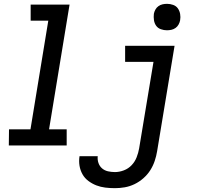

<svg xmlns="http://www.w3.org/2000/svg" viewBox="-20 -759 1090 1002"><path d="M26 0 27 -84H139L232 -651H140V-735H343L236 -84H328V0ZM580 223Q554 223 529.5 220Q505 217 483 208.5Q461 200 441.5 185.5Q422 171 410.5 150.5Q399 130 395 106Q391 82 395 56H490Q488 75 494 92Q500 109 513 120Q526 131 543.5 135Q561 139 580 139Q603 139 626.5 130Q650 121 667 103Q684 85 693 62Q702 39 706 16L781 -436H633V-520H891L800 30Q796 55 787.5 80.5Q779 106 764.5 129Q750 152 728.5 171Q707 190 682 202Q657 214 631 218.5Q605 223 580 223ZM851 -601Q835 -601 819.5 -606.5Q804 -612 795 -624.5Q786 -637 783.5 -653.5Q781 -670 783 -687Q785 -698 791 -709Q797 -720 807 -727Q817 -734 828.5 -736.5Q840 -739 852 -739Q868 -739 883.5 -733.5Q899 -728 908 -715.5Q917 -703 920 -686.5Q923 -670 920 -653Q918 -642 912 -631Q906 -620 896 -613Q886 -606 874.5 -603.5Q863 -601 851 -601Z"/></svg>

Font: Iosevka Custom Medium Oblique
Style: Regular
Weight: 500
Italic angle: -9°
Designer: Belleve Invis
Foundry: Belleve Invis
Version: Version 27.0.1